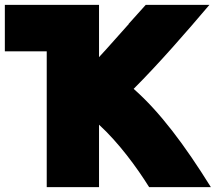

<svg xmlns="http://www.w3.org/2000/svg" viewBox="-30 -743 891 793"><path d="M-10 -723V-531H163V30H379V-228C459 -155 535 -52 586 30H841C732 -145 630 -281 522 -376C627 -481 740 -611 835 -723H572C548 -697 525 -670 501 -644H502C462 -600 421 -552 379 -507V-723Z"/></svg>

Font: Repo ExtraBlack
Style: Regular
Weight: 400
Designer: Stefan Peev
Foundry: Context Ltd
Version: Version 001.502